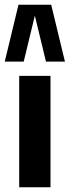

<svg xmlns="http://www.w3.org/2000/svg" viewBox="-25 -790 294 810"><path d="M56 0H188V-470H56ZM169 -530H249L191 -770H53L-5 -530H75L122 -724Z"/></svg>

Font: Tanklager Original
Style: Regular
Weight: 400
Designer: Ariel Martín Pérez
Foundry: Tunera Type Foundry
Version: Version 1.000;Glyphs 3.3 (3310)